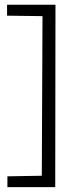

<svg xmlns="http://www.w3.org/2000/svg" viewBox="-20 -585 309 796"><path d="M209 190.9H10.7V146L153.3 143.6L156.2 -518.1L9.3 -520V-565.4H210Z"/></svg>

Font: Parastoo Print
Style: Print
Weight: 400
Foundry: Saber Rastikerdar (saber.rastikerdar@gmail.com)
Version: Version 1.0.0-alpha5